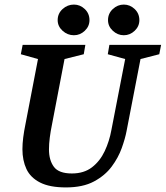

<svg xmlns="http://www.w3.org/2000/svg" viewBox="-20 -809 724 839"><path d="M268 10Q197 10 155 -11.5Q113 -33 95.5 -70.5Q78 -108 78 -157Q78 -181 81.5 -208.5Q85 -236 91 -265L146 -551L71 -572L79 -613H353L346 -572L262 -551L207 -264Q201 -235 197.5 -207.5Q194 -180 194 -156Q194 -109 215.5 -80Q237 -51 294 -51Q347 -51 382 -78Q417 -105 437.5 -148.5Q458 -192 467 -242L527 -551L451 -572L458 -613H684L676 -572L594 -551L533 -236Q527 -204 512 -162Q497 -120 468 -81Q439 -42 390.5 -16Q342 10 268 10ZM521 -655Q494 -655 473 -674.5Q452 -694 452 -721Q452 -750 473 -769.5Q494 -789 521 -789Q548 -789 568.5 -769.5Q589 -750 589 -721Q589 -694 568.5 -674.5Q548 -655 521 -655ZM303 -655Q275 -655 253.5 -674.5Q232 -694 232 -721Q232 -750 253.5 -769.5Q275 -789 303 -789Q330 -789 350.5 -769.5Q371 -750 371 -721Q371 -694 350.5 -674.5Q330 -655 303 -655Z"/></svg>

Font: Manuale SemiBold
Style: Italic
Weight: 600
Italic angle: -11°
Designer: Eduardo Tunni / Pablo Cosgaya
Foundry: Eduardo Tunni / Pablo Cosgaya
Version: Version 1.002